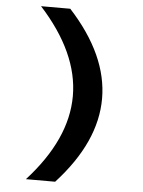

<svg xmlns="http://www.w3.org/2000/svg" viewBox="-58 -716 717 962"><g transform="rotate(5 300.0 -235.0)"><path d="M109 200H256C389 55 454 -90 454 -235C454 -380 389 -525 256 -670H109C240 -526 307 -381 307 -235C307 -89 240 56 109 200Z"/></g></svg>

Font: LT Wave Mono Bold
Style: Regular
Weight: 700
Designer: Daniel Lyons
Version: Version 2.5 (Glyphs App)